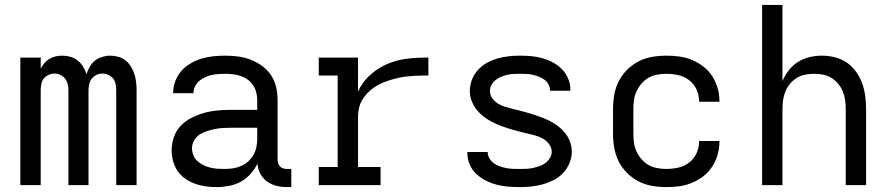

<svg xmlns="http://www.w3.org/2000/svg" viewBox="-20 -755 3640 783"><path d="M63 0V-520H146V-475Q152 -487 161 -497.5Q170 -508 181.5 -515Q193 -522 206.5 -525Q220 -528 234 -528Q251 -528 267 -523.5Q283 -519 296.5 -508.5Q310 -498 318.5 -483.5Q327 -469 333 -453Q338 -469 346.5 -483.5Q355 -498 367.5 -508Q380 -518 396.5 -523Q413 -528 429 -528Q446 -528 462.5 -523.5Q479 -519 492 -508.5Q505 -498 514 -483.5Q523 -469 528 -453Q533 -437 535 -420.5Q537 -404 537 -387V0H454V-387Q454 -400 451.5 -412.5Q449 -425 441.5 -434.5Q434 -444 422 -449.5Q410 -455 398 -455Q385 -455 373.5 -449.5Q362 -444 354.5 -434.5Q347 -425 344 -412.5Q341 -400 341 -387V0H259V-387Q259 -400 256 -412.5Q253 -425 245.5 -434.5Q238 -444 226.5 -449.5Q215 -455 202 -455Q190 -455 178 -449.5Q166 -444 158.5 -434.5Q151 -425 148.5 -412.5Q146 -400 146 -387V0Z M864 8Q841 8 819 5Q797 2 776 -5.5Q755 -13 736 -26Q717 -39 704.5 -57.5Q692 -76 686 -98Q680 -120 680 -142Q680 -169 689 -195.5Q698 -222 717 -242Q736 -262 761 -274.5Q786 -287 812.5 -294.5Q839 -302 866.5 -304.5Q894 -307 921 -307H1029V-347Q1029 -363 1025 -378.5Q1021 -394 1012 -407.5Q1003 -421 990 -430.5Q977 -440 962 -445Q947 -450 931 -452Q915 -454 899 -454Q885 -454 870.5 -453Q856 -452 842.5 -449Q829 -446 816 -440Q803 -434 792.5 -425Q782 -416 775.5 -403Q769 -390 769 -376V-375H686V-377Q686 -401 695 -424.5Q704 -448 720 -466Q736 -484 757.5 -496.5Q779 -509 802.5 -516Q826 -523 850 -525.5Q874 -528 899 -528Q925 -528 951.5 -524.5Q978 -521 1002.5 -511.5Q1027 -502 1049 -486Q1071 -470 1085.5 -448Q1100 -426 1106 -400Q1112 -374 1112 -347V-104Q1112 -97 1114.5 -89Q1117 -81 1122.5 -75.5Q1128 -70 1135.5 -68Q1143 -66 1151 -66H1168V8H1151Q1129 8 1108 3Q1087 -2 1069.5 -14.5Q1052 -27 1041.5 -47Q1031 -67 1030 -88Q1019 -65 1001.5 -45.5Q984 -26 962 -14Q940 -2 914.5 3Q889 8 864 8ZM895 -66Q913 -66 930 -68.5Q947 -71 963 -78Q979 -85 992 -96.5Q1005 -108 1013.5 -123Q1022 -138 1025.5 -155Q1029 -172 1029 -189V-234H921Q905 -234 888 -233Q871 -232 855 -228.5Q839 -225 823 -220Q807 -215 793.5 -206Q780 -197 771.5 -182Q763 -167 763 -150Q763 -136 768.5 -122Q774 -108 785 -98Q796 -88 809.5 -81.5Q823 -75 837 -71.5Q851 -68 866 -67Q881 -66 895 -66Z M1280 0V-74H1357V-447H1280V-520H1440V-381Q1456 -418 1486 -446Q1516 -474 1552.5 -491Q1589 -508 1629 -514Q1669 -520 1709 -520H1727V-447H1709Q1691 -447 1673 -446Q1655 -445 1637.5 -443Q1620 -441 1602.5 -437Q1585 -433 1567.5 -427.5Q1550 -422 1534 -414.5Q1518 -407 1503.5 -397Q1489 -387 1476.5 -373.5Q1464 -360 1455.5 -344.5Q1447 -329 1443.5 -311.5Q1440 -294 1440 -276V-74H1532V0Z M2099 8Q2075 8 2051.5 6Q2028 4 2005 -2Q1982 -8 1960.5 -19Q1939 -30 1922 -46Q1905 -62 1895.5 -84.5Q1886 -107 1886 -131V-135H1969V-134Q1969 -120 1976.5 -108Q1984 -96 1995 -88.5Q2006 -81 2019 -76.5Q2032 -72 2045 -69.5Q2058 -67 2071.5 -66.5Q2085 -66 2099 -66Q2113 -66 2126.5 -66.5Q2140 -67 2153.5 -70Q2167 -73 2180 -77.5Q2193 -82 2204 -90Q2215 -98 2222.5 -110.5Q2230 -123 2230 -136Q2230 -153 2219 -167.5Q2208 -182 2193.5 -190Q2179 -198 2162.5 -202.5Q2146 -207 2129 -211H2128Q2103 -217 2077.5 -224Q2052 -231 2027.5 -240Q2003 -249 1980 -261.5Q1957 -274 1938 -292Q1919 -310 1907.5 -334Q1896 -358 1896 -384Q1896 -407 1904.5 -429.5Q1913 -452 1929 -469.5Q1945 -487 1965.5 -498.5Q1986 -510 2008.5 -516.5Q2031 -523 2054.5 -525.5Q2078 -528 2101 -528Q2124 -528 2147 -526Q2170 -524 2192.5 -517.5Q2215 -511 2235.5 -500Q2256 -489 2272 -472.5Q2288 -456 2297 -434.5Q2306 -413 2306 -390V-385H2223V-387Q2223 -400 2216.5 -411.5Q2210 -423 2199.5 -430.5Q2189 -438 2177 -442.5Q2165 -447 2152.5 -450Q2140 -453 2127 -453.5Q2114 -454 2101 -454Q2088 -454 2075 -453.5Q2062 -453 2049 -450Q2036 -447 2024 -442Q2012 -437 2001.5 -429Q1991 -421 1984.5 -409Q1978 -397 1978 -384Q1978 -368 1988 -354Q1998 -340 2011.5 -332Q2025 -324 2040.5 -319.5Q2056 -315 2071.5 -311Q2087 -307 2103 -303Q2119 -299 2134 -294.5Q2149 -290 2164.5 -285Q2180 -280 2195 -274Q2210 -268 2224 -260.5Q2238 -253 2251 -244Q2264 -235 2275.5 -223Q2287 -211 2295 -197.5Q2303 -184 2307.5 -168.5Q2312 -153 2312 -136Q2312 -113 2302.5 -90Q2293 -67 2276.5 -49.5Q2260 -32 2238.5 -21Q2217 -10 2194 -3.5Q2171 3 2147 5.5Q2123 8 2099 8Z M2697 8Q2668 8 2639 3Q2610 -2 2584 -15.5Q2558 -29 2537 -50Q2516 -71 2503 -97Q2490 -123 2485 -152Q2480 -181 2480 -210V-310Q2480 -339 2485 -368Q2490 -397 2503 -423Q2516 -449 2537 -470Q2558 -491 2584 -504.5Q2610 -518 2639 -523Q2668 -528 2697 -528Q2724 -528 2750.5 -524.5Q2777 -521 2802 -510.5Q2827 -500 2848.5 -483.5Q2870 -467 2884.5 -444.5Q2899 -422 2906.5 -396Q2914 -370 2914 -343V-340H2831V-342Q2831 -367 2820.5 -390Q2810 -413 2790.5 -428Q2771 -443 2746.5 -448.5Q2722 -454 2697 -454Q2679 -454 2660 -450.5Q2641 -447 2625 -438Q2609 -429 2596.5 -414.5Q2584 -400 2576 -383Q2568 -366 2565.5 -347.5Q2563 -329 2563 -310V-210Q2563 -191 2565.5 -172.5Q2568 -154 2576 -137Q2584 -120 2596.5 -105.5Q2609 -91 2625 -82Q2641 -73 2660 -69.5Q2679 -66 2697 -66Q2722 -66 2746.5 -71.5Q2771 -77 2790.5 -92Q2810 -107 2820.5 -130Q2831 -153 2831 -178V-180H2914V-177Q2914 -150 2906.5 -124Q2899 -98 2884.5 -75.5Q2870 -53 2848.5 -36.5Q2827 -20 2802 -9.5Q2777 1 2750.5 4.5Q2724 8 2697 8Z M3088 0V-735H3171V-424Q3181 -448 3197 -468.5Q3213 -489 3234.5 -502.5Q3256 -516 3281 -522Q3306 -528 3332 -528Q3358 -528 3384.5 -521.5Q3411 -515 3433 -500Q3455 -485 3471 -462.5Q3487 -440 3496 -415Q3505 -390 3508.5 -363.5Q3512 -337 3512 -310V0H3429V-310Q3429 -328 3426.5 -346.5Q3424 -365 3417 -382Q3410 -399 3398 -413.5Q3386 -428 3370.5 -437.5Q3355 -447 3336.5 -450.5Q3318 -454 3300 -454Q3282 -454 3263.5 -450.5Q3245 -447 3229.5 -437.5Q3214 -428 3202 -413.5Q3190 -399 3183 -382Q3176 -365 3173.5 -346.5Q3171 -328 3171 -310V0Z"/></svg>

Font: R Plex Mono
Style: Regular
Weight: 400
Monospace: yes
Designer: Belleve Invis
Foundry: Belleve Invis
Version: Version 31.8.0